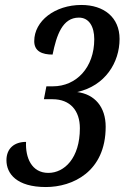

<svg xmlns="http://www.w3.org/2000/svg" viewBox="-20 -744 508 774"><path d="M165 10C272 10 406 -51 406 -233C406 -313 362 -364 291 -373C404 -398 462 -492 462 -587C462 -674 399 -724 308 -724C202 -724 118 -660 118 -578C118 -537 150 -524 192 -524C208 -603 232 -673 298 -673C339 -673 360 -637 360 -586C360 -472 288 -396 193 -396H167L157 -344H192C263 -344 302 -298 302 -227C302 -106 239 -47 175 -47C107 -47 82 -109 85 -172C38 -172 6 -146 6 -98C6 -44 47 10 165 10Z"/></svg>

Font: Noto Serif Tamil ExtraCondensed Medium
Style: Italic
Weight: 500
Width: 2
Italic angle: -12°
Designer: Indian Type Foundry, Tom Grace, and the Monotype Design Team
Foundry: Monotype Imaging Inc.
Version: Version 2.003